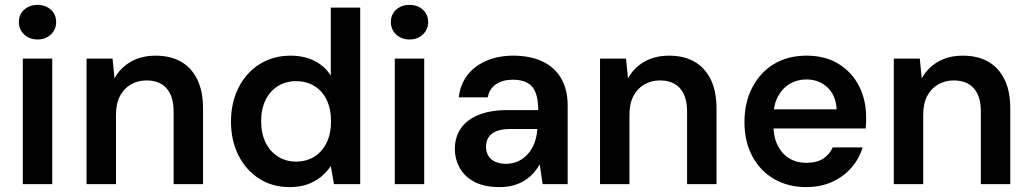

<svg xmlns="http://www.w3.org/2000/svg" viewBox="-20 -751 4204 783"><path d="M73 0V-512H193V0ZM133 -590Q100 -590 78.5 -610.5Q57 -631 57 -661Q57 -692 78.5 -711.5Q100 -731 133 -731Q166 -731 187.5 -711.5Q209 -692 209 -661Q209 -631 187.5 -610.5Q166 -590 133 -590Z M333 0V-512H439L447 -431Q470 -474 513 -499Q556 -524 615 -524Q675 -524 718 -499.5Q761 -475 784.5 -427Q808 -379 808 -309V0H688V-297Q688 -358 659.5 -390.5Q631 -423 577 -423Q543 -423 514.5 -407Q486 -391 469.5 -360Q453 -329 453 -284V0Z M1160 12Q1091 12 1037 -22.5Q983 -57 952.5 -117.5Q922 -178 922 -255Q922 -333 953 -394Q984 -455 1039 -489.5Q1094 -524 1165 -524Q1220 -524 1262 -503Q1304 -482 1329 -443V-720H1449V0H1342L1329 -74Q1314 -51 1291 -31.5Q1268 -12 1236 0Q1204 12 1160 12ZM1187 -92Q1230 -92 1262.5 -112.5Q1295 -133 1312.5 -170Q1330 -207 1330 -256Q1330 -306 1312.5 -343Q1295 -380 1262.5 -400Q1230 -420 1187 -420Q1146 -420 1113.5 -400Q1081 -380 1063 -343Q1045 -306 1045 -257Q1045 -207 1063 -170Q1081 -133 1113.5 -112.5Q1146 -92 1187 -92Z M1590 0V-512H1710V0ZM1650 -590Q1617 -590 1595.5 -610.5Q1574 -631 1574 -661Q1574 -692 1595.5 -711.5Q1617 -731 1650 -731Q1683 -731 1704.5 -711.5Q1726 -692 1726 -661Q1726 -631 1704.5 -610.5Q1683 -590 1650 -590Z M2018 12Q1956 12 1915.5 -9Q1875 -30 1855 -66Q1835 -102 1835 -144Q1835 -192 1859.5 -227.5Q1884 -263 1932 -282.5Q1980 -302 2049 -302H2175Q2175 -344 2165 -371.5Q2155 -399 2132 -412.5Q2109 -426 2071 -426Q2031 -426 2003.5 -408Q1976 -390 1969 -354H1851Q1857 -407 1886.5 -445Q1916 -483 1964.5 -503.5Q2013 -524 2072 -524Q2143 -524 2193 -500Q2243 -476 2269 -430.5Q2295 -385 2295 -321V0H2193L2181 -81Q2170 -61 2154.5 -44Q2139 -27 2119 -14.5Q2099 -2 2073.5 5Q2048 12 2018 12ZM2044 -83Q2072 -83 2094.5 -94Q2117 -105 2133.5 -124Q2150 -143 2159.5 -168Q2169 -193 2171 -221V-225H2062Q2027 -225 2004.5 -216Q1982 -207 1972 -190.5Q1962 -174 1962 -153Q1962 -131 1972 -115Q1982 -99 2000.5 -91Q2019 -83 2044 -83Z M2427 0V-512H2533L2541 -431Q2564 -474 2607 -499Q2650 -524 2709 -524Q2769 -524 2812 -499.5Q2855 -475 2878.5 -427Q2902 -379 2902 -309V0H2782V-297Q2782 -358 2753.5 -390.5Q2725 -423 2671 -423Q2637 -423 2608.5 -407Q2580 -391 2563.5 -360Q2547 -329 2547 -284V0Z M3268 12Q3194 12 3137 -21Q3080 -54 3048 -114Q3016 -174 3016 -253Q3016 -333 3048 -394.5Q3080 -456 3136.5 -490Q3193 -524 3269 -524Q3345 -524 3399 -491Q3453 -458 3482.5 -401.5Q3512 -345 3512 -274Q3512 -264 3512 -252.5Q3512 -241 3510 -227H3103V-305H3392Q3389 -362 3354.5 -394.5Q3320 -427 3269 -427Q3232 -427 3201.5 -409.5Q3171 -392 3152.5 -357.5Q3134 -323 3134 -271V-242Q3134 -193 3151.5 -158Q3169 -123 3199 -105Q3229 -87 3267 -87Q3311 -87 3337 -104Q3363 -121 3376 -150H3498Q3484 -104 3452.5 -67.5Q3421 -31 3374 -9.5Q3327 12 3268 12Z M3625 0V-512H3731L3739 -431Q3762 -474 3805 -499Q3848 -524 3907 -524Q3967 -524 4010 -499.5Q4053 -475 4076.5 -427Q4100 -379 4100 -309V0H3980V-297Q3980 -358 3951.5 -390.5Q3923 -423 3869 -423Q3835 -423 3806.5 -407Q3778 -391 3761.5 -360Q3745 -329 3745 -284V0Z"/></svg>

Font: DM Sans 12pt SemiBold
Style: Regular
Weight: 600
Version: Version 4.004;gftools[0.9.30]